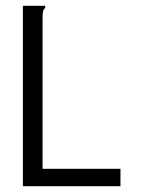

<svg xmlns="http://www.w3.org/2000/svg" viewBox="-20 -643 490 663"><path d="M59 -623H136V-616Q130 -610 128.5 -603Q127 -596 127 -579V-60H396V0H59Z"/></svg>

Font: Inconsolata SemiCondensed
Style: Regular
Weight: 400
Width: 4
Monospace: yes
Designer: Raph Levien, Cyreal, Brenton Simpson
Foundry: Raph Levien, Cyreal, Google
Version: Version 3.000; ttfautohint (v1.8.2.53-6de2)